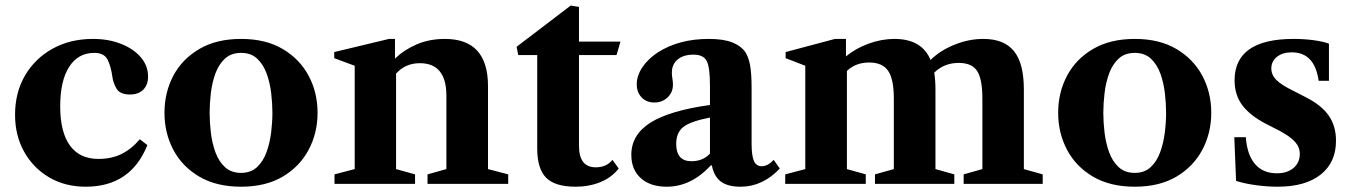

<svg xmlns="http://www.w3.org/2000/svg" viewBox="-20 -678 4986 708"><path d="M296 10.5Q220 10.5 161.2 -24Q102.5 -58.5 69 -118.5Q35.5 -178.5 35.5 -255Q35.5 -336.5 72.2 -399.5Q109 -462.5 174 -498.5Q239 -534.5 322.5 -534.5Q380.5 -534.5 426.5 -516.2Q472.5 -498 499.2 -466.8Q526 -435.5 526 -395.5Q526 -365 508.2 -347.2Q490.5 -329.5 459.5 -329.5Q422.5 -329.5 410 -350.8Q397.5 -372 394.5 -394Q389.5 -432 377 -457.5Q364.5 -483 327.5 -483Q268 -483 235 -431.5Q202 -380 202 -286Q202 -191 237.8 -141.5Q273.5 -92 343 -92Q390.5 -92 427.2 -109.8Q464 -127.5 495.5 -164.5L523.5 -143Q462 10.5 296 10.5Z M869 10.5Q778.5 10.5 715.2 -26.5Q652 -63.5 619.2 -125.5Q586.5 -187.5 586.5 -262Q586.5 -337 619.2 -398.8Q652 -460.5 715.2 -497.5Q778.5 -534.5 869 -534.5Q959.5 -534.5 1022.2 -497.5Q1085 -460.5 1118 -398.8Q1151 -337 1151 -262Q1151 -187.5 1118 -125.5Q1085 -63.5 1022.2 -26.5Q959.5 10.5 869 10.5ZM869 -40.5Q905 -40.5 927.8 -61.8Q950.5 -83 962.8 -117Q975 -151 979.8 -189.2Q984.5 -227.5 984.5 -262Q984.5 -296 980 -334.5Q975.5 -373 963.2 -406.8Q951 -440.5 928.2 -461.8Q905.5 -483 869 -483Q832.5 -483 809.5 -461.8Q786.5 -440.5 774.2 -406.8Q762 -373 757.5 -334.5Q753 -296 753 -262Q753 -227.5 757.5 -189.2Q762 -151 774.2 -117Q786.5 -83 809.5 -61.8Q832.5 -40.5 869 -40.5Z M1213.5 0V-35L1288 -54.5V-435.5L1212.5 -463.5V-486L1414.5 -534.5H1436.5V-462Q1471 -495 1517.5 -514.8Q1564 -534.5 1620.5 -534.5Q1779.5 -534.5 1779.5 -360.5V-54.5L1854 -35V0H1556.5V-35L1626 -54.5V-325.5Q1626 -445 1528 -445Q1475 -445 1440.5 -406.5V-54.5L1510.5 -35V0Z M2103 10.5Q2026 10.5 1993.5 -23Q1961 -56.5 1961 -130.5V-475H1891L1885 -505.5L2084.5 -657.5L2115 -652.5V-524.5H2268L2253.5 -475H2115V-140.5Q2115 -61 2177 -61Q2194.5 -61 2210 -67Q2225.5 -73 2238.5 -88.5L2261.5 -56.5Q2235.5 -23.5 2194 -6.5Q2152.5 10.5 2103 10.5Z M2438.5 10.5Q2378 10.5 2343 -21Q2308 -52.5 2308 -107Q2308 -181 2378.2 -225.5Q2448.5 -270 2598 -291V-363.5Q2598 -430.5 2585.8 -453.5Q2573.5 -476.5 2537.5 -476.5Q2500.5 -476.5 2479 -458.8Q2457.5 -441 2457.5 -410Q2457.5 -399 2459.5 -387.8Q2461.5 -376.5 2461.5 -366Q2461.5 -337.5 2441.8 -318.8Q2422 -300 2393 -300Q2364 -300 2346 -318.8Q2328 -337.5 2328 -367.5Q2328 -398.5 2348.5 -429.5Q2369 -460.5 2406 -485Q2484 -534.5 2593.5 -534.5Q2647 -534.5 2679.8 -521.8Q2712.5 -509 2729 -485Q2740.5 -466.5 2746 -437Q2751.5 -407.5 2751.5 -352.5V-148.5Q2751.5 -104.5 2760 -84.8Q2768.5 -65 2788.5 -65Q2811 -65 2833 -88.5L2855.5 -56.5Q2792 10.5 2711 10.5Q2662.5 10.5 2637.5 -9Q2612.5 -28.5 2605 -68H2601Q2528.5 10.5 2438.5 10.5ZM2529.5 -83.5Q2572 -83.5 2598 -111.5V-244.5Q2526 -230.5 2499.8 -209.8Q2473.5 -189 2473.5 -147.5Q2473.5 -83.5 2529.5 -83.5Z M2875.5 0V-35L2949.5 -54.5V-435.5L2877 -463.5V-486L3059 -534.5H3099.5V-470Q3135 -499.5 3182.8 -517Q3230.5 -534.5 3278.5 -534.5Q3379 -534.5 3411.5 -457Q3447 -492 3499.8 -513.2Q3552.5 -534.5 3606 -534.5Q3682.5 -534.5 3719 -489.5Q3755.5 -444.5 3755.5 -348V-54.5L3825 -35V0H3533.5V-35L3602.5 -54.5V-314.5Q3602.5 -387 3583 -416.5Q3563.5 -446 3515.5 -446Q3461 -446 3425 -410Q3429.5 -382.5 3429.5 -348V-54.5L3499 -35V0H3206.5V-35L3276 -54.5V-314.5Q3276 -386 3255 -416.8Q3234 -447.5 3185 -447.5Q3135.5 -447.5 3103 -416.5V-54.5L3172.5 -35V0Z M4164.5 10.5Q4074 10.5 4010.8 -26.5Q3947.5 -63.5 3914.8 -125.5Q3882 -187.5 3882 -262Q3882 -337 3914.8 -398.8Q3947.5 -460.5 4010.8 -497.5Q4074 -534.5 4164.5 -534.5Q4255 -534.5 4317.8 -497.5Q4380.5 -460.5 4413.5 -398.8Q4446.5 -337 4446.5 -262Q4446.5 -187.5 4413.5 -125.5Q4380.5 -63.5 4317.8 -26.5Q4255 10.5 4164.5 10.5ZM4164.5 -40.5Q4200.5 -40.5 4223.2 -61.8Q4246 -83 4258.2 -117Q4270.5 -151 4275.2 -189.2Q4280 -227.5 4280 -262Q4280 -296 4275.5 -334.5Q4271 -373 4258.8 -406.8Q4246.5 -440.5 4223.8 -461.8Q4201 -483 4164.5 -483Q4128 -483 4105 -461.8Q4082 -440.5 4069.8 -406.8Q4057.5 -373 4053 -334.5Q4048.5 -296 4048.5 -262Q4048.5 -227.5 4053 -189.2Q4057.5 -151 4069.8 -117Q4082 -83 4105 -61.8Q4128 -40.5 4164.5 -40.5Z M4691.5 10.5Q4653.5 10.5 4611 4.8Q4568.5 -1 4538 -11L4531.5 -172H4574Q4578.5 -107.5 4607.8 -73.2Q4637 -39 4688.5 -39Q4727 -39 4750 -58.8Q4773 -78.5 4773 -110.5Q4773 -135.5 4755.2 -155.2Q4737.5 -175 4695 -197.5L4647 -222Q4588 -253 4560.2 -291Q4532.5 -329 4532.5 -381.5Q4532.5 -534.5 4750.5 -534.5Q4788.5 -534.5 4823.8 -529.8Q4859 -525 4880.5 -517V-380H4842.5Q4828 -485 4743.5 -485Q4709.5 -485 4688.8 -468.5Q4668 -452 4668 -425.5Q4668 -402 4686.5 -383.2Q4705 -364.5 4750.5 -342.5L4798 -318Q4853.5 -289.5 4880 -251.2Q4906.5 -213 4906.5 -159Q4906.5 -79 4850 -34.2Q4793.5 10.5 4691.5 10.5Z"/></svg>

Font: Libre Caslon Text
Style: Bold
Weight: 700
Designer: Pablo Impallari, Rodrigo Fuenzalida, Katja Schimmel
Foundry: Pablo Impallari, Rodrigo Fuenzalida
Version: Version 2.000